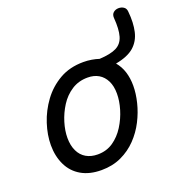

<svg xmlns="http://www.w3.org/2000/svg" viewBox="-131 -826 906 958"><g transform="rotate(-20 322.0 -346.5)"><path d="M247 19Q184 19 140 -6.5Q96 -32 73.5 -78.5Q51 -125 51 -184Q51 -238 70 -296.5Q89 -355 126 -405.5Q163 -456 217.5 -487.5Q272 -519 345 -519Q367 -519 388 -515.5Q409 -512 427 -506Q486 -509 517 -524.5Q548 -540 558.5 -576Q569 -612 564 -674Q563 -692 574 -701.5Q585 -711 600.5 -711.5Q616 -712 628.5 -704Q641 -696 642 -678Q648 -618 637.5 -572Q627 -526 594 -497Q561 -468 496 -456Q518 -430 528.5 -396.5Q539 -363 539 -323Q539 -282 527.5 -235Q516 -188 493 -143Q470 -98 435 -61.5Q400 -25 353 -3Q306 19 247 19ZM256 -61Q303 -61 338.5 -85.5Q374 -110 398.5 -149Q423 -188 436 -231.5Q449 -275 449 -314Q449 -354 435 -382Q421 -410 396.5 -424.5Q372 -439 338 -439Q290 -439 253 -415Q216 -391 191.5 -352.5Q167 -314 154 -271Q141 -228 141 -190Q141 -150 155 -120.5Q169 -91 195 -76Q221 -61 256 -61Z"/></g></svg>

Font: Playwrite AU SA
Style: Regular
Weight: 400
Designer: Veronika Burian, José Scaglione
Foundry: TypeTogether
Version: Version 1.002